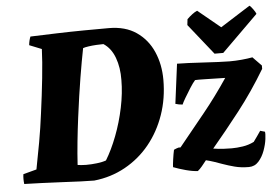

<svg xmlns="http://www.w3.org/2000/svg" viewBox="-51 -776 1243 858"><g transform="rotate(-5 570.5 -347.0)"><path d="M338 12Q316 12 277 10.5Q238 9 192.5 6.5Q147 4 102.5 2.5Q58 1 25 0Q22 -23 25 -44L85 -60Q96 -115 107.5 -179.5Q119 -244 127 -307Q138 -388 146 -464Q154 -540 156 -594L101 -616Q103 -637 110 -654Q166 -656 228.5 -658Q291 -660 351.5 -660.5Q412 -661 462 -661Q536 -661 585.5 -627Q635 -593 660 -536Q685 -479 685 -410Q685 -326 659.5 -253Q634 -180 588 -123.5Q542 -67 478 -31.5Q414 4 338 12ZM308 -61Q332 -61 357 -64Q382 -67 398 -73Q425 -117 448 -177Q471 -237 484.5 -302Q498 -367 498 -425Q499 -481 482.5 -525.5Q466 -570 432 -592Q419 -592 400.5 -591Q382 -590 365 -587.5Q348 -585 340 -582Q329 -527 316.5 -451Q304 -375 291 -275Q284 -221 278.5 -167.5Q273 -114 270 -64Q277 -63 286.5 -62Q296 -61 308 -61ZM1032 12Q997 12 968.5 4.5Q940 -3 915 -12Q896 -19 878 -25Q860 -31 843 -35Q833 -22 822.5 -9.5Q812 3 803 10Q780 9 750 1Q720 -7 694 -17Q694 -26 697.5 -51Q701 -76 705 -94Q715 -99 726 -102H735Q796 -177 852 -246Q908 -315 961 -394Q911 -395 873 -396Q835 -397 826 -396Q816 -385 802 -363Q788 -341 776 -320.5Q764 -300 761 -292Q744 -293 729 -298L752 -476Q773 -476 804.5 -474.5Q836 -473 871 -471Q906 -469 937 -467.5Q968 -466 987 -466Q1014 -466 1041 -468.5Q1068 -471 1090 -475L1129 -435V-420Q1071 -323 1005.5 -239Q940 -155 880 -84Q906 -80 926 -79Q946 -78 963 -78Q986 -78 1012.5 -82Q1039 -86 1063 -98Q1071 -109 1079.5 -121Q1088 -133 1096 -145L1117 -139Q1119 -130 1116 -106Q1113 -82 1103 -54.5Q1093 -27 1075.5 -7.5Q1058 12 1032 12ZM923 -506 813 -644 816 -670Q827 -681 839.5 -690.5Q852 -700 862 -704L963 -621L1097 -706Q1103 -702 1113 -688Q1123 -674 1125 -667L962 -506Z"/></g></svg>

Font: Albura ExtraBold
Style: Italic
Weight: 758
Italic angle: -7°
Designer: Mercedes Jáuregui
Foundry: Omnibus-Type Team
Version: Version 1.000; ttfautohint (v1.8.3)